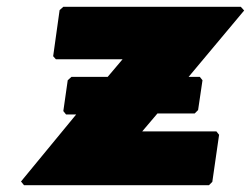

<svg xmlns="http://www.w3.org/2000/svg" viewBox="-20 -540 741 567"><path d="M555 -205 565 -215 578 -303 570 -313H537L701 -509L691 -520H167L156 -510L137 -374L145 -365H342L298 -313H191L180 -303L167 -212L175 -202H205L42 -4L51 7H597L607 -3L627 -142L619 -152H400L445 -205Z"/></svg>

Font: Hussar Woodtype
Style: UltraObl
Weight: 900
Foundry: Cannot Into Space Fonts
Version: Version 1.07